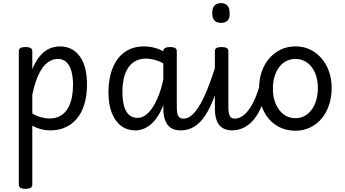

<svg xmlns="http://www.w3.org/2000/svg" viewBox="-20 -815 2198 1225"><path d="M143 390Q121 390 110.5 383.5Q100 377 100 364V-489Q100 -502 110.5 -508.5Q121 -515 143 -515Q164 -515 175 -508.5Q186 -502 186 -489V-374Q209 -428 236.5 -459.5Q264 -491 296 -505Q328 -519 362 -519Q442 -519 488.5 -456Q535 -393 535 -276Q535 -224 525.5 -179Q516 -134 497 -98Q478 -62 449.5 -36.5Q421 -11 383.5 3Q346 17 299 17Q271 17 242.5 9.5Q214 2 186 -13V364Q186 377 175 383.5Q164 390 143 390ZM186 -91Q216 -73 244.5 -66Q273 -59 296 -59Q325 -59 348.5 -68Q372 -77 390 -94.5Q408 -112 420.5 -138.5Q433 -165 439.5 -199Q446 -233 446 -274Q446 -320 436.5 -357.5Q427 -395 405.5 -417Q384 -439 348 -439Q315 -439 284.5 -417Q254 -395 229 -345Q204 -295 186 -210Z M844 17Q792 17 753.5 -11.5Q715 -40 693.5 -94Q672 -148 672 -226Q672 -278 681.5 -323Q691 -368 709.5 -404.5Q728 -441 755.5 -466.5Q783 -492 818.5 -505.5Q854 -519 898 -519Q941 -519 980 -506Q1019 -493 1058 -465V-386Q1017 -418 979.5 -429.5Q942 -441 910 -441Q882 -441 858.5 -432Q835 -423 817 -405.5Q799 -388 786.5 -362.5Q774 -337 767.5 -303.5Q761 -270 761 -228Q761 -180 770.5 -142.5Q780 -105 801.5 -84Q823 -63 858 -63Q898 -63 933.5 -103Q969 -143 996 -215.5Q1023 -288 1035 -388L1055 -315Q1048 -207 1017.5 -133Q987 -59 941.5 -21Q896 17 844 17ZM1132 17Q1109 17 1089 10Q1069 3 1054.5 -12.5Q1040 -28 1031 -55.5Q1022 -83 1022 -124V-488Q1022 -502 1033 -508.5Q1044 -515 1065 -515Q1087 -515 1097.5 -508.5Q1108 -502 1108 -489V-133Q1108 -91 1117.5 -74.5Q1127 -58 1151 -58Q1163 -58 1169.5 -46.5Q1176 -35 1174 -20.5Q1172 -6 1162 5.5Q1152 17 1132 17Z M1132 17Q1118 17 1111.5 5.5Q1105 -6 1106.5 -20.5Q1108 -35 1119 -46.5Q1130 -58 1151 -58Q1174 -58 1198 -75.5Q1222 -93 1248 -134Q1274 -175 1302.5 -244.5Q1331 -314 1363 -419Q1368 -432 1381 -433.5Q1394 -435 1404.5 -426.5Q1415 -418 1412 -405Q1382 -290 1352.5 -210Q1323 -130 1290.5 -80Q1258 -30 1219 -6.5Q1180 17 1132 17Z M1460 17Q1438 17 1418 10Q1398 3 1383 -12.5Q1368 -28 1359.5 -55.5Q1351 -83 1351 -124V-489Q1351 -502 1361.5 -508.5Q1372 -515 1393 -515Q1415 -515 1426 -508.5Q1437 -502 1437 -489V-133Q1437 -91 1446.5 -74.5Q1456 -58 1479 -58Q1493 -58 1500 -46.5Q1507 -35 1505.5 -20.5Q1504 -6 1493 5.5Q1482 17 1460 17ZM1390 -669Q1362 -669 1348 -684.5Q1334 -700 1334 -731Q1334 -763 1348 -779Q1362 -795 1390 -795Q1418 -795 1431.5 -779Q1445 -763 1445 -731Q1447 -700 1432.5 -684.5Q1418 -669 1390 -669Z M1457 17Q1443 17 1436.5 5.5Q1430 -6 1431.5 -20.5Q1433 -35 1444 -46.5Q1455 -58 1476 -58Q1497 -58 1518.5 -69.5Q1540 -81 1560.5 -106Q1581 -131 1600.5 -172Q1620 -213 1638 -272Q1642 -287 1655 -289.5Q1668 -292 1679 -285.5Q1690 -279 1687 -264Q1672 -193 1650 -140Q1628 -87 1599.5 -52.5Q1571 -18 1535.5 -0.5Q1500 17 1457 17Z M1865 19Q1798 19 1745.5 -13.5Q1693 -46 1663 -106Q1633 -166 1633 -250Q1633 -309 1650 -358Q1667 -407 1698.5 -443Q1730 -479 1772 -499Q1814 -519 1865 -519Q1932 -519 1984 -484.5Q2036 -450 2066 -390Q2096 -330 2096 -254Q2096 -206 2085 -164.5Q2074 -123 2053.5 -89Q2033 -55 2004.5 -31Q1976 -7 1940.5 6Q1905 19 1865 19ZM1865 -61Q1897 -61 1923 -75Q1949 -89 1968 -114.5Q1987 -140 1997.5 -175.5Q2008 -211 2008 -254Q2008 -308 1990 -350Q1972 -392 1940 -415.5Q1908 -439 1865 -439Q1834 -439 1807 -425.5Q1780 -412 1761 -386.5Q1742 -361 1731.5 -326.5Q1721 -292 1721 -250Q1721 -194 1739.5 -151.5Q1758 -109 1790 -85Q1822 -61 1865 -61Z"/></svg>

Font: Playwrite GB S
Style: Regular
Weight: 400
Designer: Veronika Burian, José Scaglione
Foundry: TypeTogether
Version: Version 1.000